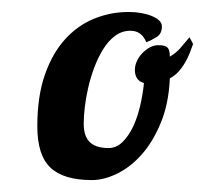

<svg xmlns="http://www.w3.org/2000/svg" viewBox="-20 -765 369 319"><path d="M300.8 -691.9Q298.3 -684.6 295.2 -676.8Q292 -668.9 287.6 -661.1Q283.2 -653.3 277.1 -646.5Q271 -639.6 262.2 -634.8Q260.3 -592.8 247.3 -561.3Q234.4 -529.8 215.6 -508.5Q196.8 -487.3 174.8 -476.6Q152.8 -465.8 132.8 -465.8Q85.4 -465.8 63.7 -486.6Q42 -507.3 42 -555.2Q42 -604.5 54.4 -640.4Q66.9 -676.3 87.9 -699.5Q108.9 -722.7 136.2 -733.9Q163.6 -745.1 193.8 -745.1Q204.6 -745.1 214.4 -743.4Q224.1 -741.7 231.9 -738.5Q239.7 -735.4 244.4 -731Q249 -726.6 249 -721.2Q249 -709 240.5 -703.6Q231.9 -698.2 223.1 -694.8Q215.3 -713.9 196.8 -713.9Q182.6 -713.9 171.4 -705.6Q160.2 -697.3 151.6 -683.6Q143.1 -669.9 136.7 -653.1Q130.4 -636.2 126.5 -619.1Q122.6 -602.1 120.8 -586.4Q119.1 -570.8 119.1 -560.1Q119.1 -547.9 122.1 -540Q125 -532.2 130.6 -527.6Q136.2 -522.9 143.8 -521Q151.4 -519 160.2 -519Q173.3 -519 183.6 -529.1Q193.8 -539.1 201.2 -554.7Q208.5 -570.3 212.9 -589.4Q217.3 -608.4 219.2 -627Q204.1 -631.3 204.1 -648.9Q204.1 -656.2 207.5 -663.6Q210.9 -670.9 216.6 -676.8Q222.2 -682.6 229 -686.3Q235.8 -689.9 243.2 -689.9Q254.4 -689.9 258.3 -686Q262.2 -682.1 262.2 -670.9Q273.4 -677.7 279.3 -684.8Q285.2 -691.9 294.9 -703.1Z"/></svg>

Font: Lobster
Style: Regular
Weight: 400
Designer: Pablo Impallari
Foundry: Pablo Impallari
Version: Version 1.007; ttfautohint (v1.1) -l 8 -r 50 -G 50 -x 14 -D 